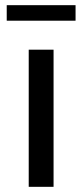

<svg xmlns="http://www.w3.org/2000/svg" viewBox="-20 -722 319 742"><path d="M91 -530H187V0H91ZM6 -702H272V-642H6Z"/></svg>

Font: Montserrat Alternates Medium
Style: Regular
Weight: 500
Designer: Julieta Ulanovsky
Foundry: Julieta Ulanovsky
Version: Version 7.200